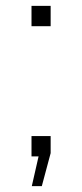

<svg xmlns="http://www.w3.org/2000/svg" viewBox="-20 -531 279 652"><path d="M152 -442H87V-511H152ZM152 -11 122 101H88L111 0H87V-69H152Z"/></svg>

Font: Chivo Thin
Style: Regular
Weight: 100
Designer: Hector Gatti
Foundry: Omnibus-Type
Version: Version 1.007